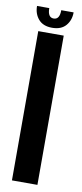

<svg xmlns="http://www.w3.org/2000/svg" viewBox="-82 -726 323 757"><g transform="rotate(10 79.5 -347.0)"><path d="M24.5 0V-597.5H126.5V0ZM75.5 -620Q39.5 -620 21 -641.5Q2.5 -663 2.5 -694.5H51.5Q51.5 -657 75.5 -657Q99.5 -657 99.5 -694.5H149Q149 -663 130.5 -641.5Q112 -620 75.5 -620Z"/></g></svg>

Font: Anybody Condensed Medium
Style: Regular
Weight: 500
Width: 3
Designer: Tyler Finck
Foundry: Etcetera Type Company
Version: Version 1.010; ttfautohint (v1.8.3) -l 8 -r 50 -G 200 -x 14 